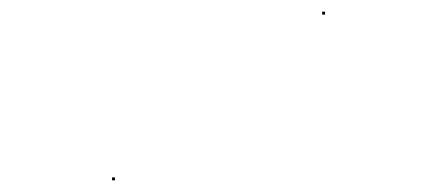

<svg xmlns="http://www.w3.org/2000/svg" viewBox="-20 -571 754 329"><path d="M172 -262V-267H177V-262ZM532 -546V-551H537V-546Z"/></svg>

Font: FRB American Cursive Just Beginnings
Style: Italic
Weight: 400
Italic angle: -25°
Version: Version 2.0;Modular Font Editor K font №1